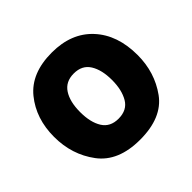

<svg xmlns="http://www.w3.org/2000/svg" viewBox="-143 -720 886 886"><g transform="rotate(-45 300.0 -276.5)"><path d="M302 10Q446 10 508 -76Q570 -162 570 -275Q570 -406 497.5 -484.5Q425 -563 298 -563Q163 -563 96.5 -481Q30 -399 30 -280Q30 -164 95 -77Q160 10 302 10ZM300 -129Q246 -129 221 -169Q196 -209 196 -276Q196 -344 222 -383.5Q248 -423 301 -423Q355 -423 380 -383Q405 -343 405 -277Q405 -212 380.5 -170.5Q356 -129 300 -129Z"/></g></svg>

Font: Noto Sans Mono Extra
Style: Regular
Weight: 800
Designer: Monotype Design Team
Foundry: Monotype Imaging Inc.
Version: Version 1.900